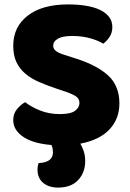

<svg xmlns="http://www.w3.org/2000/svg" viewBox="-20 -643 591 870"><path d="M344 8Q351 19 358.5 39.5Q366 60 366 87Q366 139 334 173Q302 207 243 207Q201 207 175.5 185.5Q150 164 150 126Q150 115 151.5 108.5Q153 102 155 96Q220 93 220 47Q220 41 218.5 31.5Q217 22 213 14Q175 11 143.5 2.5Q112 -6 89 -20.5Q66 -35 53 -54.5Q40 -74 40 -99Q40 -128 57 -148.5Q74 -169 94 -180Q122 -158 162.5 -142Q203 -126 251 -126Q300 -126 320 -141Q340 -156 340 -176Q340 -196 324 -206.5Q308 -217 279 -227L237 -241Q193 -256 157 -271.5Q121 -287 95 -309Q69 -331 54.5 -361.5Q40 -392 40 -436Q40 -521 105.5 -572Q171 -623 289 -623Q332 -623 369 -617Q406 -611 432.5 -598.5Q459 -586 474 -566.5Q489 -547 489 -521Q489 -495 477 -476.5Q465 -458 448 -445Q426 -459 389 -469.5Q352 -480 308 -480Q263 -480 242 -467.5Q221 -455 221 -436Q221 -421 234 -411.5Q247 -402 273 -394L326 -377Q420 -347 470.5 -300.5Q521 -254 521 -174Q521 -105 476.5 -57Q432 -9 344 8Z"/></svg>

Font: Baloo Bhai
Style: Regular
Weight: 400
Designer: Supriya Tembe, Noopur Datye and Ek Type
Foundry: Ek Type
Version: Version 1.443;PS 1.000;hotconv 16.6.51;makeotf.lib2.5.65220;